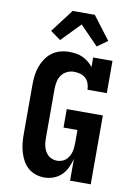

<svg xmlns="http://www.w3.org/2000/svg" viewBox="-105 -1051 809 1126"><g transform="rotate(10 300.0 -487.5)"><path d="M239 8Q213 8 187.5 -0.5Q162 -9 142 -26.5Q122 -44 109.5 -67.5Q97 -91 89.5 -116.5Q82 -142 79.5 -168.5Q77 -195 77 -221V-514Q77 -542 80 -569Q83 -596 92 -622Q101 -648 116.5 -671.5Q132 -695 153.5 -711.5Q175 -728 202 -735.5Q229 -743 257 -743Q277 -743 297.5 -740Q318 -737 336.5 -728.5Q355 -720 371.5 -707Q388 -694 400 -678V-735H515V-543H400Q400 -561 393.5 -579.5Q387 -598 373.5 -610.5Q360 -623 341.5 -628Q323 -633 304 -633Q283 -633 263 -623.5Q243 -614 230.5 -596.5Q218 -579 213.5 -557.5Q209 -536 209 -514V-221Q209 -207 210.5 -193Q212 -179 216 -166Q220 -153 227 -141Q234 -129 244.5 -120Q255 -111 268.5 -106.5Q282 -102 296 -102Q310 -102 323.5 -106.5Q337 -111 347.5 -120Q358 -129 365 -141Q372 -153 376 -166Q380 -179 381.5 -193Q383 -207 383 -221V-300H300V-410H515V0H392V-130Q385 -103 373 -77Q361 -51 341 -31.5Q321 -12 294 -2Q267 8 239 8ZM191 -802 130 -846 234 -983H366L470 -846L409 -802L300 -914Z"/></g></svg>

Font: Iosevka HT Extrabold Extended
Style: Regular
Weight: 800
Width: 7
Monospace: yes
Designer: Belleve Invis
Foundry: Belleve Invis
Version: Version 32.3.0; ttfautohint (v1.8.4)